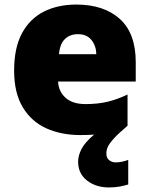

<svg xmlns="http://www.w3.org/2000/svg" viewBox="-20 -583 658 843"><path d="M447 91Q447 110 459 120Q471 130 488 130Q503 130 518 126.5Q533 123 543 119V227Q527 232 506 236Q485 240 458 240Q401 240 362 209.5Q323 179 323 127Q323 100 338 71Q353 42 393 8Q366 10 333 10Q249 10 183.5 -19.5Q118 -49 80 -112Q42 -175 42 -273Q42 -373 76.5 -437Q111 -501 172.5 -532Q234 -563 315 -563Q436 -563 506 -500Q576 -437 576 -310V-225H235Q237 -182 267.5 -154Q298 -126 356 -126Q408 -126 451 -136Q494 -146 540 -168V-31Q500 3 480 25Q460 47 453.5 61.5Q447 76 447 91ZM322 -433Q288 -433 265.5 -412Q243 -391 239 -345H403Q402 -382 381.5 -407.5Q361 -433 322 -433Z"/></svg>

Font: Noto Sans Thaana Black
Style: Regular
Weight: 900
Designer: David Williams
Foundry: Google Inc.
Version: Version 3.001; ttfautohint (v1.8.4.7-5d5b)